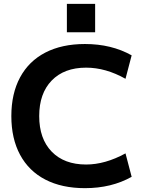

<svg xmlns="http://www.w3.org/2000/svg" viewBox="-20 -969 751 999"><path d="M39 -365Q39 -482 84.5 -566.5Q130 -651 216 -695.5Q302 -740 422 -740Q560 -740 665 -681L633 -559Q530 -617 428 -617Q314 -617 249 -550Q184 -483 184 -365Q184 -247 249 -180Q314 -113 428 -113Q527 -113 633 -171L665 -49Q560 10 422 10Q302 10 216 -34.5Q130 -79 84.5 -163.5Q39 -248 39 -365ZM328 -949H475V-801H328Z"/></svg>

Font: Enso
Style: Bold
Weight: 700
Designer: Coji Morishita
Foundry: UNDERFOREST DESIGN
Version: Version 1.000